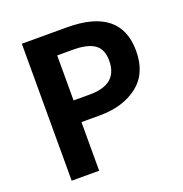

<svg xmlns="http://www.w3.org/2000/svg" viewBox="-132 -857 931 975"><g transform="rotate(-20 333.5 -370.0)"><path d="M90.8 0V-740.2H334Q624 -740.2 624 -507.8Q624 -386.7 544.4 -324.7Q464.8 -262.7 337.9 -262.7H239.3V0ZM239.3 -379.9H328.1Q478.5 -379.9 478.5 -507.8Q478.5 -570.3 440.4 -596.7Q402.3 -623 323.2 -623H239.3Z"/></g></svg>

Font: Gen Shin Gothic Bold
Style: Bold
Weight: 700
Designer: [Source Han Sans]
Ryoko NISHIZUKA  (kana & ideographs); Paul D. Hunt (Latin, Greek & Cyrillic); Wenlong ZHANG  (bopomofo
Version: Version 1.002.20150607